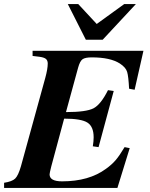

<svg xmlns="http://www.w3.org/2000/svg" viewBox="-47 -917 734 937"><path d="M586 -194 526 0H-27V-25Q12 -31 27 -45.5Q42 -60 55 -105L174 -537Q186 -581 186 -607Q186 -622 177 -629.5Q168 -637 145 -640L112 -644V-669H653L610 -479L583 -484Q580 -544 573.5 -566Q567 -588 538 -607Q491 -637 401 -637Q369 -637 356 -628Q343 -619 334 -586L275 -370Q374 -370 409.5 -388.5Q445 -407 480 -477L508 -473L434 -199L406 -203Q410 -228 410 -247Q410 -299 380 -318.5Q350 -338 266 -338L203 -104Q195 -72 195 -66Q195 -32 256 -32Q387 -32 470 -93Q498 -113 517 -135Q536 -157 561 -199ZM616 -897 454 -723H372L284 -897H335L425 -800L559 -897Z"/></svg>

Font: STIX MathJax Latin
Style: Bold Italic
Weight: 700
Italic angle: -16.33°
Designer: MicroPress Inc., with final additions and corrections provided by Coen Hoffman, Elsevier (retired)
Version: Version 1.1.1